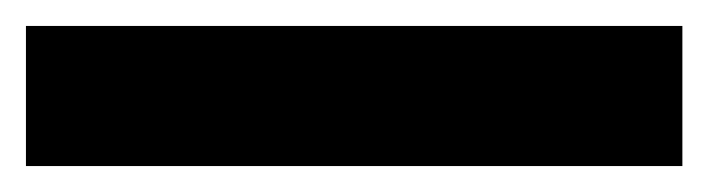

<svg xmlns="http://www.w3.org/2000/svg" viewBox="-23 -939 546 148"><path d="M503 -811V-919H-3V-811Z"/></svg>

Font: Noto Sans Tamil UI ExtraBold
Style: Regular
Weight: 800
Designer: Jelle Bosma - Monotype Design Team
Foundry: Monotype Imaging Inc.
Version: Version 2.004